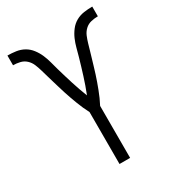

<svg xmlns="http://www.w3.org/2000/svg" viewBox="-178 -838 855 941"><g transform="rotate(-30 250.0 -367.5)"><path d="M220 0V-294Q211 -311 203 -329Q195 -347 188 -365.5Q181 -384 174.5 -402Q168 -420 162 -439Q156 -458 150.5 -476.5Q145 -495 139.5 -513.5Q134 -532 128.5 -551Q123 -570 117.5 -589Q112 -608 104.5 -626Q97 -644 82.5 -657.5Q68 -671 48.5 -675.5Q29 -680 10 -680V-735Q34 -735 58 -731.5Q82 -728 102.5 -716.5Q123 -705 138 -685.5Q153 -666 162.5 -644Q172 -622 178 -599Q184 -576 190.5 -553Q197 -530 204 -507Q211 -484 218 -461.5Q225 -439 233 -416.5Q241 -394 250 -371Q259 -394 267 -416.5Q275 -439 282 -461.5Q289 -484 296 -507Q303 -530 309.5 -553Q316 -576 322 -599Q328 -622 337.5 -644Q347 -666 362 -685.5Q377 -705 397.5 -716.5Q418 -728 442 -731.5Q466 -735 490 -735V-680Q471 -680 451.5 -675.5Q432 -671 417.5 -657.5Q403 -644 395.5 -626Q388 -608 382.5 -589Q377 -570 371.5 -551Q366 -532 360.5 -513.5Q355 -495 349.5 -476.5Q344 -458 338 -439Q332 -420 325.5 -402Q319 -384 312 -365.5Q305 -347 297 -329Q289 -311 280 -294V0Z"/></g></svg>

Font: Iosevka SS04 Light
Style: Regular
Weight: 300
Monospace: yes
Designer: Belleve Invis
Foundry: Belleve Invis
Version: Version 19.0.0; ttfautohint (v1.8.4)